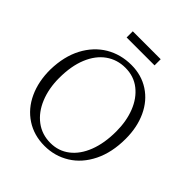

<svg xmlns="http://www.w3.org/2000/svg" viewBox="-250 -1086 1259 1259"><g transform="rotate(45 379.5 -456.5)"><path d="M44 0ZM509 -927V-870H250V-927ZM716 -396Q716 -269 670 -176Q624 -83 545.5 -34.5Q467 14 372 14Q274 14 199 -35Q124 -84 84 -171Q44 -258 45 -369Q48 -492 95 -581Q142 -670 222 -718Q302 -765 400 -765Q494 -765 566 -718Q638 -671 677 -587Q716 -503 716 -396ZM125 -369Q125 -272 157 -194Q189 -116 248 -71.5Q307 -27 386 -27Q461 -27 518 -71Q575 -115 606.5 -196Q638 -277 638 -386Q638 -481 608 -557.5Q578 -634 521 -679Q464 -724 385 -724Q309 -724 250 -682Q191 -640 158 -560Q125 -480 125 -369Z"/></g></svg>

Font: Martel UltraLight
Style: Regular
Weight: 250
Designer: Dan Reynolds
Foundry: Dan Reynolds
Version: Version 1.001; ttfautohint (v1.1) -l 5 -r 5 -G 72 -x 0 -D la